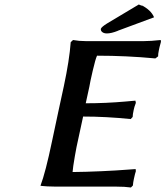

<svg xmlns="http://www.w3.org/2000/svg" viewBox="-20 -831 737 855"><path d="M326.2 -201.2Q321.8 -183.6 313.2 -134.8Q304.7 -85.9 303.2 -64.9Q360.8 -65.4 431.2 -68.6Q501.5 -71.8 543 -75.2L584 -78.1L585 -68.8Q581.5 -59.1 576.2 -34.2Q572.8 -19 571.8 -4.9L563 3.9Q536.1 0 496.1 0H227.1Q207.5 0 190.9 -1Q174.3 -2 167 -2.9L160.2 -3.9Q182.6 -62.5 211.9 -203.1Q221.2 -249.5 240 -335.2Q258.8 -420.9 264.2 -446.8Q289.1 -563.5 294.9 -643.1L305.2 -652.8Q332 -647.9 361.8 -647.9H621.1Q650.9 -647.9 695.8 -652.8L696.8 -645Q694.3 -636.7 690.4 -621.1L687 -605Q684.1 -591.8 684.1 -580.1L671.9 -570.8Q543.5 -583 412.1 -583Q404.8 -567.4 393.1 -516.8Q381.3 -466.3 377.9 -444.8L361.8 -371.1Q451.2 -371.1 539.1 -378.9Q543.9 -379.4 561.3 -380.9Q578.6 -382.3 583 -382.8L585 -373Q577.6 -354 575.2 -340.8Q570.8 -320.8 570.8 -310.1L562 -300.8Q452.1 -312 350.1 -312ZM616.2 -803.2 607.9 -809.1Q653.3 -786.1 666 -753.9L503.9 -693.8H504.9Q475.6 -682.1 456.1 -682.1Q442.9 -682.1 435.3 -688.2Q427.7 -694.3 429.2 -703.1Q432.6 -711.4 456.1 -726.1L598.1 -811Z"/></svg>

Font: Linear Smooth
Style: Bold Italic
Weight: 700
Designer: Philipp H. Poll, Flanker
Foundry: Philipp H. Poll, reworked by Flanker
Version: Version 1.061 | FøM Fix